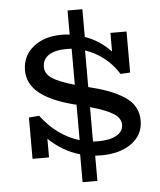

<svg xmlns="http://www.w3.org/2000/svg" viewBox="-60 -810 839 1008"><g transform="rotate(-5 360.0 -306.5)"><path d="M407.2 -349.1Q470.2 -333.5 514.6 -316.7Q559.1 -299.8 595 -276.4Q630.9 -252.9 648.4 -221.4Q666 -189.9 666 -149.9Q666 -74.7 604.5 -30.3Q543 14.2 443.8 14.2Q421.9 14.2 412.1 13.2V146H334V-1Q243.2 -26.9 169.9 -97.2V1H83V-216.8L137.2 -221.2Q219.7 -111.3 337.9 -75.2V-262.2L324.2 -265.1Q202.1 -296.9 143.1 -345.7Q84 -394.5 84 -464.8Q84 -541.5 142.1 -588.1Q200.2 -634.8 292 -634.8Q312.5 -634.8 334 -631.8V-758.8H412.1V-612.8Q489.7 -585.4 547.9 -523.9V-622.1H632.8V-405.8L582 -402.8Q551.8 -452.6 506.1 -488.5Q460.4 -524.4 407.2 -542ZM184.1 -474.1Q184.1 -438.5 220 -414.3Q255.9 -390.1 337.9 -367.2V-557.1Q329.1 -558.1 311 -558.1Q250.5 -558.1 217.3 -536.4Q184.1 -514.6 184.1 -474.1ZM436 -61Q495.1 -61 531 -80.8Q566.9 -100.6 566.9 -137.2Q566.9 -170.9 529.3 -195.3Q491.7 -219.7 407.2 -243.2V-62Q417 -61 436 -61Z"/></g></svg>

Font: BioRhyme
Style: Regular
Weight: 400
Designer: Aoife Mooney
Foundry: Aoife Mooney Type
Version: Version 1.500;PS 001.500;hotconv 1.0.88;makeotf.lib2.5.64775